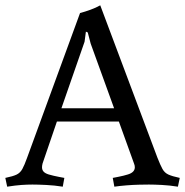

<svg xmlns="http://www.w3.org/2000/svg" viewBox="-24 -694 696 722"><path d="M-4 -25Q25 -31 38.5 -37.5Q52 -44 60 -58.5Q68 -73 78 -101L277 -645Q296 -650 316.5 -657.5Q337 -665 353 -674L568 -101Q579 -73 587 -58.5Q595 -44 609.5 -37.5Q624 -31 652 -25L645 8Q614 3 585 1.5Q556 0 536 0Q523 0 500 0.5Q477 1 452 3Q427 5 406 8L400 -25Q400 -25 420.5 -29Q441 -33 457 -38Q483 -46 483 -65Q483 -72 480 -79L423 -237H190L136 -79Q135 -75 134.5 -71.5Q134 -68 134 -65Q134 -55 140 -48.5Q146 -42 159 -38Q176 -33 197 -29Q218 -25 218 -25L212 8Q181 3 149.5 1.5Q118 0 98 0Q79 0 57 1.5Q35 3 3 8ZM294 -537 207 -287H405L317 -530L306 -572L299 -575Z"/></svg>

Font: Buenard
Style: Regular
Weight: 400
Version: Version 2.000